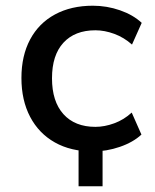

<svg xmlns="http://www.w3.org/2000/svg" viewBox="-20 -521 541 672"><path d="M255 131V-46H339V131ZM305 9Q228 9 172 -22.5Q116 -54 85.5 -112Q55 -170 55 -248Q55 -326 85.5 -383Q116 -440 172.5 -470.5Q229 -501 305 -501Q354 -501 400 -485Q446 -469 476 -441L442 -365Q414 -390 380 -402.5Q346 -415 314 -415Q242 -415 202 -371.5Q162 -328 162 -247Q162 -166 202 -121.5Q242 -77 314 -77Q346 -77 380 -89.5Q414 -102 441 -127L475 -50Q446 -23 399.5 -7Q353 9 305 9Z"/></svg>

Font: NunitoSans_10ptSemiBold
Style: Regular
Weight: 600
Designer: Vernon Adams
Foundry: Vernon Adams
Version: Version 3.101;gftools[0.9.27]